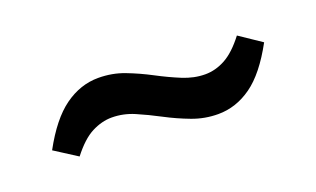

<svg xmlns="http://www.w3.org/2000/svg" viewBox="-35 -558 665 404"><g transform="rotate(-20 298.0 -356.0)"><path d="M404 -277Q374 -277 346 -287.5Q318 -298 291.5 -312Q265 -326 240.5 -336.5Q216 -347 190 -347Q168 -347 145.5 -335.5Q123 -324 99 -293L49 -325Q81 -384 116.5 -409.5Q152 -435 192 -435Q223 -435 250.5 -424.5Q278 -414 304.5 -400Q331 -386 356.5 -375.5Q382 -365 407 -365Q430 -365 452 -377Q474 -389 497 -419L546 -386Q514 -327 479 -302Q444 -277 404 -277Z"/></g></svg>

Font: Bitter Thin SemiBold
Style: Regular
Weight: 600
Version: Version 2.002